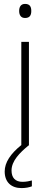

<svg xmlns="http://www.w3.org/2000/svg" viewBox="-20 -744 257 982"><path d="M108 -724C87 -724 78 -709 78 -688C78 -667 87 -652 108 -652C133 -652 140 -667 140 -688C140 -709 133 -724 108 -724ZM39 128C39 79 81 37 126 0H128V-530H89V-2C34 42 4 87 4 133C4 189 39 218 90 218C112 218 130 214 143 209V179C132 182 114 186 95 186C58 186 39 165 39 128Z"/></svg>

Font: Noto Sans Arabic ExtLt
Style: Regular
Weight: 200
Designer: Monotype Design Team, Nadine Chahine, Nizar Qandah and Khaled Hosny
Foundry: Monotype Imaging Inc.
Version: Version 2.012